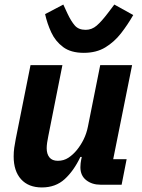

<svg xmlns="http://www.w3.org/2000/svg" viewBox="-20 -811 622 843"><path d="M114 -525H254L192 -213Q189 -199 187 -185Q185 -171 185 -160Q185 -135 197 -120Q209 -105 234 -105Q260 -105 280.5 -118.5Q301 -132 318 -153Q335 -174 347.5 -199.5Q360 -225 366 -255L420 -525H560L477 -112H536L514 0H421Q384 0 358.5 -20Q333 -40 333 -77Q333 -85 334 -94Q335 -103 336 -107L339 -122H333Q304 -61 264 -24.5Q224 12 164 12Q105 12 72.5 -24Q40 -60 40 -124Q40 -144 42.5 -162Q45 -180 49 -200ZM348 -579Q291 -579 257 -604.5Q223 -630 205 -669Q187 -708 178 -749L258 -791L276 -752Q292 -718 308.5 -699Q325 -680 356 -680Q383 -680 404.5 -698.5Q426 -717 454 -754L482 -791L565 -745Q541 -703 511.5 -665Q482 -627 442.5 -603Q403 -579 348 -579Z"/></svg>

Font: IBM Plex Sans
Style: Bold Italic
Weight: 700
Italic angle: -11.31°
Designer: Mike Abbink, Paul van der Laan, Pieter van Rosmalen
Foundry: Bold Monday
Version: Version 3.201